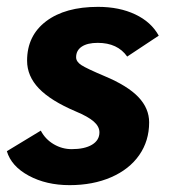

<svg xmlns="http://www.w3.org/2000/svg" viewBox="-24 -530 493 560"><path d="M-4 -89 95 -149Q108 -124 132.5 -109.5Q157 -95 185 -95Q223 -95 244.5 -108Q266 -121 266 -144Q266 -161 249.5 -175.5Q233 -190 197 -205Q124 -236 89.5 -272Q55 -308 55 -353Q55 -426 110.5 -468Q166 -510 262 -510Q324 -510 370.5 -488Q417 -466 439 -426L347 -365Q319 -405 261 -405Q231 -405 214.5 -394Q198 -383 198 -363Q198 -350 213.5 -340Q229 -330 281 -308Q348 -280 379.5 -247Q411 -214 411 -173Q411 -119 382 -77.5Q353 -36 300 -13Q247 10 179 10Q111 10 60 -17.5Q9 -45 -4 -89Z"/></svg>

Font: Sarabun ExtraBold
Style: Italic
Weight: 800
Italic angle: -10°
Designer: Suppakit Chalermlarp | Katatrad Co.,Ltd.
Foundry: Cadson Demak Co.,Ltd.
Version: Version 1.000; ttfautohint (v1.6)